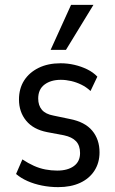

<svg xmlns="http://www.w3.org/2000/svg" viewBox="-20 -760 471 789"><path d="M219 9Q185 9 152.5 2.5Q120 -4 93 -16Q66 -28 46 -45L72 -105Q96 -89 119.5 -78.5Q143 -68 167 -63.5Q191 -59 215 -59Q258 -59 283.5 -77.5Q309 -96 309 -131Q309 -162 292.5 -179.5Q276 -197 243 -204L174 -217Q117 -228 87.5 -264Q58 -300 58 -351Q58 -396 79 -429Q100 -462 138.5 -481Q177 -500 229 -500Q258 -500 286 -493.5Q314 -487 338.5 -475Q363 -463 380 -445L352 -386Q335 -402 314.5 -412Q294 -422 272.5 -427Q251 -432 230 -432Q189 -432 163 -412.5Q137 -393 137 -355Q137 -327 152 -309Q167 -291 200 -285L267 -271Q329 -259 359 -223Q389 -187 389 -134Q389 -91 368 -58.5Q347 -26 309 -8.5Q271 9 219 9ZM188 -555 272 -740H364L251 -555Z"/></svg>

Font: Nunito Sans 10pt Condensed Medium
Style: Regular
Weight: 500
Width: 3
Designer: Vernon Adams
Foundry: Vernon Adams
Version: Version 3.101;gftools[0.9.27]